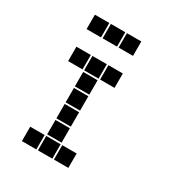

<svg xmlns="http://www.w3.org/2000/svg" viewBox="-185 -919 969 1039"><g transform="rotate(30 300.0 -400.0)"><path d="M106 -795Q105 -795 105 -795Q105 -795 105 -794V-706Q105 -705 105 -705Q105 -705 106 -705H194Q195 -705 195 -705Q195 -705 195 -706V-794Q195 -795 195 -795Q195 -795 194 -795ZM206 -795Q205 -795 205 -795Q205 -795 205 -794V-706Q205 -705 205 -705Q205 -705 206 -705H294Q295 -705 295 -705Q295 -705 295 -706V-794Q295 -795 295 -795Q295 -795 294 -795ZM306 -795Q305 -795 305 -795Q305 -795 305 -794V-706Q305 -705 305 -705Q305 -705 306 -705H394Q395 -705 395 -705Q395 -705 395 -706V-794Q395 -795 395 -795Q395 -795 394 -795ZM106 -595Q105 -595 105 -595Q105 -595 105 -594V-506Q105 -505 105 -505Q105 -505 106 -505H194Q195 -505 195 -505Q195 -505 195 -506V-594Q195 -595 195 -595Q195 -595 194 -595ZM206 -595Q205 -595 205 -595Q205 -595 205 -594V-506Q205 -505 205 -505Q205 -505 206 -505H294Q295 -505 295 -505Q295 -505 295 -506V-594Q295 -595 295 -595Q295 -595 294 -595ZM306 -595Q305 -595 305 -595Q305 -595 305 -594V-506Q305 -505 305 -505Q305 -505 306 -505H394Q395 -505 395 -505Q395 -505 395 -506V-594Q395 -595 395 -595Q395 -595 394 -595ZM206 -495Q205 -495 205 -495Q205 -495 205 -494V-406Q205 -405 205 -405Q205 -405 206 -405H294Q295 -405 295 -405Q295 -405 295 -406V-494Q295 -495 295 -495Q295 -495 294 -495ZM206 -395Q205 -395 205 -395Q205 -395 205 -394V-306Q205 -305 205 -305Q205 -305 206 -305H294Q295 -305 295 -305Q295 -305 295 -306V-394Q295 -395 295 -395Q295 -395 294 -395ZM206 -295Q205 -295 205 -295Q205 -295 205 -294V-206Q205 -205 205 -205Q205 -205 206 -205H294Q295 -205 295 -205Q295 -205 295 -206V-294Q295 -295 295 -295Q295 -295 294 -295ZM206 -195Q205 -195 205 -195Q205 -195 205 -194V-106Q205 -105 205 -105Q205 -105 206 -105H294Q295 -105 295 -105Q295 -105 295 -106V-194Q295 -195 295 -195Q295 -195 294 -195ZM106 -95Q105 -95 105 -95Q105 -95 105 -94V-6Q105 -5 105 -5Q105 -5 106 -5H194Q195 -5 195 -5Q195 -5 195 -6V-94Q195 -95 195 -95Q195 -95 194 -95ZM206 -95Q205 -95 205 -95Q205 -95 205 -94V-6Q205 -5 205 -5Q205 -5 206 -5H294Q295 -5 295 -5Q295 -5 295 -6V-94Q295 -95 295 -95Q295 -95 294 -95ZM306 -95Q305 -95 305 -95Q305 -95 305 -94V-6Q305 -5 305 -5Q305 -5 306 -5H394Q395 -5 395 -5Q395 -5 395 -6V-94Q395 -95 395 -95Q395 -95 394 -95Z"/></g></svg>

Font: Doto Black
Style: Regular
Weight: 900
Version: Version 1.000